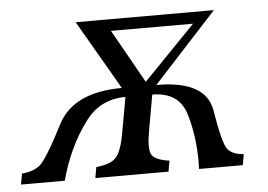

<svg xmlns="http://www.w3.org/2000/svg" viewBox="-51 -524 806 577"><g transform="rotate(-5 352.0 -236.0)"><path d="M659.2 0H527.3L527.8 -22.9Q527.8 -101.6 506.8 -169.4Q485.4 -234.9 406.7 -234.9L387.7 -127.9Q382.8 -100.6 382.8 -82.5Q382.8 -61.5 389.6 -53.2Q401.4 -38.1 440.9 -32.7L435.1 0H214.4L220.2 -32.7Q266.1 -37.1 282 -57.1Q297.9 -77.1 306.6 -127.9L325.7 -234.9Q247.1 -234.9 202.1 -170.9Q149.4 -100.1 122.1 0H-9.8L-3.9 -32.7Q30.3 -35.2 50.8 -52Q71.3 -68.8 125.5 -174.3Q173.8 -262.7 317.4 -262.7L196.3 -471.7H613.3L421.4 -262.7Q568.4 -262.7 585.4 -174.3Q602.5 -68.8 617.2 -52Q631.8 -35.2 665 -32.7ZM390.6 -274.9 547.4 -436.5H299.8Z"/></g></svg>

Font: Kelvinch
Style: Italic
Weight: 400
Italic angle: -10°
Designer: Paul James Miller
Foundry: High-Logic / Made with FontCreator
Version: Version 3.40;July 22, 2017;FontCreator 11.0.0.2388 64-bit